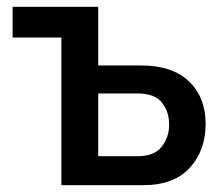

<svg xmlns="http://www.w3.org/2000/svg" viewBox="-20 -543 647 563"><path d="M160 0V-433H17V-523H268V-351H394Q486 -351 534.5 -304Q583 -257 583 -180Q583 -102 536.5 -51Q490 0 400 0ZM268 -85H384Q432 -85 454 -112.5Q476 -140 476 -178Q476 -215 455 -242Q434 -269 382 -269H268Z"/></svg>

Font: Raleway SemiBold
Style: Regular
Weight: 600
Designer: Matt McInerney, Pablo Impallari, Rodrigo Fuenzalida
Foundry: Matt McInerney, Pablo Impallari, Rodrigo Fuenzalida
Version: Version 4.026